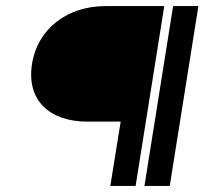

<svg xmlns="http://www.w3.org/2000/svg" viewBox="-20 -600 671 630"><path d="M85 -390C66 -268 146 -201 266 -201H376L342 10H425L519 -580H326C203 -580 104 -508 85 -390ZM454 10H537L631 -580H548Z"/></svg>

Font: Charger Sport
Style: DfBdObl
Weight: 400
Designer: Jasper
Foundry: Cannot Into Space Fonts
Version: Version 1.1